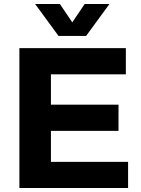

<svg xmlns="http://www.w3.org/2000/svg" viewBox="-20 -941 708 961"><path d="M155.8 -920.9H279.8L341.8 -829.1L403.8 -920.9H527.8L411.1 -761.2H272.9ZM77.1 0V-700.2H609.9V-568.8H234.9V-417H573.2V-286.1H234.9V-130.9H621.1V0Z"/></svg>

Font: TruenoSBd
Style: Demi
Weight: 600
Designer: Julieta Ulanovsky
Foundry: Julieta Ulanovsky
Version: Version 3.001b